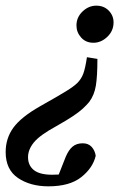

<svg xmlns="http://www.w3.org/2000/svg" viewBox="-21 -476 456 678"><path d="M380 -397Q380 -367 358 -346Q336 -325 309 -325Q282 -325 265.5 -343.5Q249 -362 249 -386Q249 -415 270.5 -435.5Q292 -456 319 -456Q346 -456 363 -438.5Q380 -421 380 -397ZM323 -268Q323 -207 317.5 -173.5Q312 -140 294 -116Q284 -104 271.5 -92.5Q259 -81 237.5 -66.5Q216 -52 177 -30Q120 1 99 26.5Q78 52 78 79Q78 108 98.5 124.5Q119 141 163 141Q187 141 204.5 138.5Q222 136 236 133L181 154L211 78Q221 54 235 42Q249 30 271 30Q291 30 302.5 42.5Q314 55 317 74Q307 117 266 149.5Q225 182 150 182Q86 182 42.5 152.5Q-1 123 -1 61Q-1 12 26.5 -25.5Q54 -63 121 -101Q185 -137 212.5 -154Q240 -171 252 -183Q266 -197 273 -215.5Q280 -234 286 -274Z"/></svg>

Font: Lisu Bosa ExtraBold
Style: Italic
Weight: 800
Italic angle: -19°
Designer: David Morse, Annie Olsen, Victor Gaultney, Frank Grießhammer (Latin)
Foundry: SIL International
Version: Version 2.000